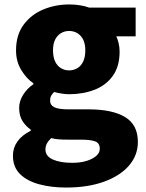

<svg xmlns="http://www.w3.org/2000/svg" viewBox="-20 -603 656 862"><path d="M276 239Q211 239 156.5 224.5Q102 210 70 178.5Q38 147 38 96Q38 61 58 32.5Q78 4 118 -16V-21Q96 -36 81 -59.5Q66 -83 66 -119Q66 -149 84 -177.5Q102 -206 130 -225V-229Q99 -250 75.5 -288.5Q52 -327 52 -377Q52 -446 86 -492Q120 -538 174.5 -560.5Q229 -583 290 -583Q315 -583 338 -579.5Q361 -576 380 -569H589V-440H502Q508 -428 512.5 -409.5Q517 -391 517 -371Q517 -305 486.5 -262.5Q456 -220 404.5 -200Q353 -180 290 -180Q276 -180 259 -182.5Q242 -185 223 -190Q214 -181 209.5 -173Q205 -165 205 -150Q205 -131 224 -121.5Q243 -112 289 -112H379Q484 -112 541.5 -77.5Q599 -43 599 34Q599 94 559.5 140Q520 186 447.5 212.5Q375 239 276 239ZM290 -287Q311 -287 327.5 -297Q344 -307 353.5 -327Q363 -347 363 -377Q363 -406 353.5 -425Q344 -444 327.5 -454Q311 -464 290 -464Q270 -464 253.5 -454Q237 -444 227.5 -425Q218 -406 218 -377Q218 -347 227.5 -327Q237 -307 253.5 -297Q270 -287 290 -287ZM304 128Q341 128 368.5 119.5Q396 111 412 97Q428 83 428 65Q428 39 406.5 31.5Q385 24 345 24H291Q260 24 242 22.5Q224 21 210 17Q197 29 190.5 41.5Q184 54 184 68Q184 98 217 113Q250 128 304 128Z"/></svg>

Font: Noto Sans TC Thin Black
Style: Regular
Weight: 900
Version: Version 2.004-H2;hotconv 1.0.118;makeotfexe 2.5.65603